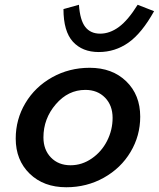

<svg xmlns="http://www.w3.org/2000/svg" viewBox="-20 -770 666 805"><path d="M557.1 -750 626 -723.1Q574.7 -630.9 518.6 -591.3Q462.4 -551.8 394 -551.8Q325.2 -551.8 285.6 -595.2Q246.1 -638.7 246.1 -731.9L311 -750Q315.4 -685.5 337.4 -657.2Q359.4 -628.9 399.9 -628.9Q440.4 -628.9 478.8 -657.2Q517.1 -685.5 557.1 -750ZM356 -485.8Q450.7 -485.8 509.3 -429Q567.9 -372.1 567.9 -280.8Q567.9 -200.7 527.3 -132.8Q486.8 -64.9 415.3 -24.9Q343.8 15.1 257.8 15.1Q163.1 15.1 104.5 -41.7Q45.9 -98.6 45.9 -189Q45.9 -269.5 86.4 -337.6Q127 -405.8 198.5 -445.8Q270 -485.8 356 -485.8ZM275.9 -77.1Q323.7 -77.1 364.7 -105.5Q405.8 -133.8 429 -179.4Q452.1 -225.1 452.1 -275.9Q452.1 -328.1 420.4 -360.6Q388.7 -393.1 337.9 -393.1Q265.6 -393.1 213.9 -332.8Q162.1 -272.5 162.1 -193.8Q162.1 -142.1 193.6 -109.6Q225.1 -77.1 275.9 -77.1Z"/></svg>

Font: IntelOne Mono Medium
Style: Italic
Weight: 500
Italic angle: -16°
Designer: Fred Shallcrass
Foundry: Frere-Jones Type LLC
Version: Version 1.200;hotconv 1.1.0;makeotfexe 2.6.0;FJTRelease1.2